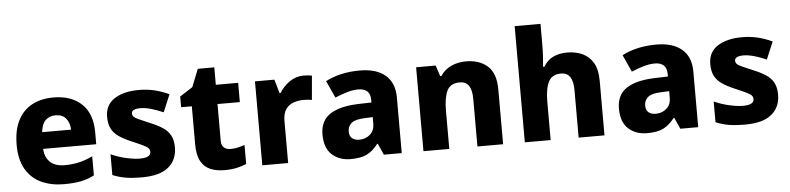

<svg xmlns="http://www.w3.org/2000/svg" viewBox="-46 -1000 5145 1251"><g transform="rotate(-5 2527.0 -375.0)"><path d="M309 -559Q425 -559 493 -495.5Q561 -432 561 -309V-231H214Q216 -177 249 -145Q282 -113 343 -113Q395 -113 438.5 -123Q482 -133 528 -155V-30Q487 -9 441.5 0.5Q396 10 329 10Q246 10 181.5 -20Q117 -50 80.5 -112.5Q44 -175 44 -271Q44 -368 77 -432Q110 -496 169.5 -527.5Q229 -559 309 -559ZM312 -442Q273 -442 247.5 -417.5Q222 -393 217 -340H406Q405 -383 382 -412.5Q359 -442 312 -442Z M1070 -166Q1070 -85 1013.5 -37.5Q957 10 837 10Q779 10 735.5 3Q692 -4 648 -22V-158Q696 -136 748 -124.5Q800 -113 836 -113Q874 -113 891 -123Q908 -133 908 -151Q908 -164 899.5 -174Q891 -184 865.5 -196.5Q840 -209 790 -230Q741 -251 709.5 -273Q678 -295 662.5 -325.5Q647 -356 647 -402Q647 -480 707.5 -519.5Q768 -559 868 -559Q921 -559 968 -548Q1015 -537 1065 -514L1017 -400Q976 -418 937.5 -429Q899 -440 868 -440Q810 -440 810 -410Q810 -399 818.5 -389.5Q827 -380 851.5 -369Q876 -358 923 -338Q970 -319 1003 -297.5Q1036 -276 1053 -245Q1070 -214 1070 -166Z M1430 -124Q1455 -124 1477.5 -129Q1500 -134 1523 -142V-18Q1496 -6 1461 2Q1426 10 1378 10Q1327 10 1287.5 -6.5Q1248 -23 1225.5 -63Q1203 -103 1203 -176V-423H1133V-493L1217 -547L1263 -663H1371V-549H1517V-423H1371V-182Q1371 -153 1387 -138.5Q1403 -124 1430 -124Z M1946 -559Q1959 -559 1975 -557.5Q1991 -556 2000 -554L1986 -396Q1977 -398 1963 -399.5Q1949 -401 1932 -401Q1900 -401 1868.5 -391Q1837 -381 1816.5 -353.5Q1796 -326 1796 -275V0H1627V-549H1754L1780 -459H1787Q1811 -500 1853 -529.5Q1895 -559 1946 -559Z M2314 -560Q2421 -560 2480 -510Q2539 -460 2539 -364V0H2422L2389 -74H2385Q2350 -29 2311 -9.5Q2272 10 2204 10Q2131 10 2083 -33Q2035 -76 2035 -166Q2035 -253 2096.5 -295.5Q2158 -338 2277 -343L2371 -346V-362Q2371 -402 2350.5 -420Q2330 -438 2294 -438Q2258 -438 2219 -426.5Q2180 -415 2140 -398L2089 -510Q2134 -534 2191 -547Q2248 -560 2314 -560ZM2320 -248Q2257 -246 2232 -225.5Q2207 -205 2207 -170Q2207 -139 2225 -125Q2243 -111 2271 -111Q2313 -111 2342 -136.5Q2371 -162 2371 -206V-250Z M3008 -559Q3095 -559 3148.5 -511.5Q3202 -464 3202 -358V0H3034V-311Q3034 -368 3015 -397Q2996 -426 2955 -426Q2894 -426 2872 -380.5Q2850 -335 2850 -250V0H2681V-549H2809L2832 -478H2840Q2866 -518 2910 -538.5Q2954 -559 3008 -559Z M3513 -627Q3513 -577 3510 -537.5Q3507 -498 3505 -480H3514Q3540 -523 3579.5 -541Q3619 -559 3669 -559Q3726 -559 3770.5 -538Q3815 -517 3840 -473Q3865 -429 3865 -358V0H3696V-311Q3696 -426 3618 -426Q3558 -426 3535.5 -380.5Q3513 -335 3513 -251V0H3344V-760H3513Z M4253 -560Q4360 -560 4419 -510Q4478 -460 4478 -364V0H4361L4328 -74H4324Q4289 -29 4250 -9.5Q4211 10 4143 10Q4070 10 4022 -33Q3974 -76 3974 -166Q3974 -253 4035.5 -295.5Q4097 -338 4216 -343L4310 -346V-362Q4310 -402 4289.5 -420Q4269 -438 4233 -438Q4197 -438 4158 -426.5Q4119 -415 4079 -398L4028 -510Q4073 -534 4130 -547Q4187 -560 4253 -560ZM4259 -248Q4196 -246 4171 -225.5Q4146 -205 4146 -170Q4146 -139 4164 -125Q4182 -111 4210 -111Q4252 -111 4281 -136.5Q4310 -162 4310 -206V-250Z M5015 -166Q5015 -85 4958.5 -37.5Q4902 10 4782 10Q4724 10 4680.5 3Q4637 -4 4593 -22V-158Q4641 -136 4693 -124.5Q4745 -113 4781 -113Q4819 -113 4836 -123Q4853 -133 4853 -151Q4853 -164 4844.5 -174Q4836 -184 4810.5 -196.5Q4785 -209 4735 -230Q4686 -251 4654.5 -273Q4623 -295 4607.5 -325.5Q4592 -356 4592 -402Q4592 -480 4652.5 -519.5Q4713 -559 4813 -559Q4866 -559 4913 -548Q4960 -537 5010 -514L4962 -400Q4921 -418 4882.5 -429Q4844 -440 4813 -440Q4755 -440 4755 -410Q4755 -399 4763.5 -389.5Q4772 -380 4796.5 -369Q4821 -358 4868 -338Q4915 -319 4948 -297.5Q4981 -276 4998 -245Q5015 -214 5015 -166Z"/></g></svg>

Font: Noto Sans Gujarati ExtraBold
Style: Regular
Weight: 800
Designer: Jelle Bosma - Monotype Design Team, Universal Thirst
Foundry: Monotype Imaging Inc.
Version: Version 2.106; ttfautohint (v1.8.4.7-5d5b)